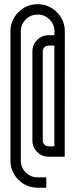

<svg xmlns="http://www.w3.org/2000/svg" viewBox="-20 -737 354 903"><path d="M208.7 -522.7Q197.4 -522.7 189.3 -514.8Q181.2 -506.9 181.2 -495.2V-76.2Q181.2 -64.6 189.3 -56.6Q197.4 -48.7 208.7 -48.7H235.7V-522.7Q235.7 -522.7 208.7 -522.7ZM197.8 145.8H157Q104.1 145.8 66.6 108.3Q29.2 70.8 29.2 17.9V-589.3Q29.2 -642.2 66.6 -679.7Q104.1 -717.2 157 -717.2Q209.9 -717.2 247.4 -679.7Q284.9 -642.2 284.9 -589.3L284.5 0H208.7Q177 0 154.7 -22.3Q132.4 -44.6 132.4 -76.2V-495.2Q132.4 -526.9 154.7 -549.1Q177 -571.4 208.7 -571.4H210.7H212.4H214.5H216.6H218.7H220.7H222.8H224.9H227.4H229.9H232.4H235.7L236.2 -589.3Q236.2 -622.2 213 -645.4Q189.9 -668.5 157 -668.5Q124.1 -668.5 101 -645.4Q77.9 -622.2 77.9 -589.3V17.9Q77.9 50.8 101 73.9Q124.1 97 157 97H197.8Z"/></svg>

Font: Marapfhont
Style: Book
Weight: 400
Version: Version 0.15